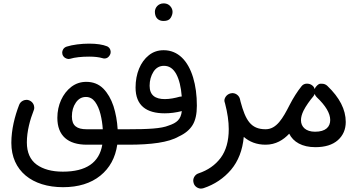

<svg xmlns="http://www.w3.org/2000/svg" viewBox="-20 -836 2143 1141"><path d="M351.1 -512.7C356.9 -493.7 375.5 -485.4 387.7 -485.4C391.1 -485.4 394 -485.8 397.5 -486.8C423.3 -495.1 465.3 -499.5 509.8 -499.5C541.5 -499.5 567.9 -496.6 589.4 -490.2C593.8 -488.8 597.7 -488.3 601.1 -488.3C613.3 -488.3 623.5 -494.1 631.3 -506.3C635.7 -512.7 637.7 -519 637.7 -526.4C637.7 -532.7 636.7 -550.3 617.2 -560.5C590.3 -571.3 554.7 -576.7 509.8 -576.7C462.9 -576.7 411.6 -570.3 376.5 -559.1C356.4 -552.7 349.6 -535.2 349.6 -523.4C349.6 -520 350.1 -516.1 351.1 -512.7ZM492.7 -349.6C459.5 -349.6 430.2 -339.8 404.3 -320.3C352.5 -280.8 320.8 -212.4 320.8 -135.7C320.8 -29.8 383.8 23.9 495.6 23.9H587.9C569.8 130.9 491.7 184.1 353.5 184.1C288.1 184.1 236.3 169.9 197.8 142.1C159.2 113.8 139.6 69.8 139.6 10.3C139.6 -55.7 158.7 -125.5 180.2 -179.7C182.6 -185.1 183.6 -190.4 183.6 -195.8C183.6 -209 177.2 -229.5 154.3 -239.3C148.9 -241.7 143.1 -242.7 137.7 -242.7C125.5 -242.7 103 -236.3 93.8 -212.9C67.9 -146 47.4 -66.4 47.4 13.2C47.4 179.2 171.4 276.4 354.5 276.4C445.8 276.4 520 253.4 576.2 208C632.3 162.6 665.5 101.1 676.8 23.9H742.7C768.1 23.9 788.6 3.4 788.6 -22C788.6 -47.4 768.1 -67.9 742.7 -67.9H679.2C676.3 -116.7 668 -162.6 654.3 -205.6C640.1 -248 620.1 -282.7 593.8 -309.6C566.9 -336.4 533.2 -349.6 492.7 -349.6ZM494.6 -67.9C437.5 -67.9 407.2 -88.4 407.2 -143.6C407.2 -176.3 415 -203.6 430.7 -226.1C445.8 -248.5 465.8 -259.8 490.7 -259.8C512.7 -259.8 530.8 -250 544.9 -231C559.1 -211.4 569.8 -187 577.1 -157.7C584.5 -127.9 588.9 -98.1 590.8 -67.9Z M696.8 -22C696.8 3.4 717.3 23.9 742.7 23.9C877.4 23.9 981.4 10.7 1042.5 -24.9C1080.1 -42 1107.4 -64.9 1124.5 -92.8C1141.6 -120.6 1149.9 -158.7 1149.9 -208C1149.9 -270 1142.6 -326.2 1127.4 -376C1097.2 -475.1 1038.1 -537.6 952.6 -537.6C918.9 -537.6 889.6 -527.8 864.7 -507.8C814.5 -468.3 785.6 -397.9 785.6 -315.9C785.6 -209 849.6 -162.6 959 -162.6C991.7 -162.6 1025.4 -167 1060.5 -175.8C1054.7 -126.5 1031.2 -106 981.9 -89.8C938.5 -71.8 860.4 -67.9 742.7 -67.9C717.3 -67.9 696.8 -47.4 696.8 -22ZM869.1 -326.2C869.1 -357.9 877 -385.7 892.1 -409.7C907.2 -433.1 927.7 -444.8 954.6 -444.8C985.4 -444.8 1009.3 -428.7 1027.3 -396C1044.9 -363.3 1055.7 -318.8 1060.1 -262.7C1055.7 -262.7 1051.8 -262.2 1047.4 -261.2C1020.5 -253.4 988.3 -247.1 959.5 -247.1C902.8 -247.1 869.1 -270 869.1 -326.2ZM900.4 -765.6C900.4 -756.8 901.9 -749 904.3 -742.2C910.2 -726.1 924.3 -711.4 952.1 -711.4C973.1 -711.4 987.3 -717.8 994.6 -730.5C1002 -742.7 1005.4 -754.4 1005.4 -765.1C1005.4 -775.4 1002.4 -784.2 997.1 -792.5C988.8 -806.2 973.6 -815.9 952.1 -815.9C921.4 -815.9 900.4 -791.5 900.4 -765.6Z M1315.9 -226.1C1316.4 -224.6 1316.9 -222.7 1317.4 -221.2C1332 -165.5 1339.4 -114.7 1339.4 -68.4C1339.4 2.4 1323.2 59.1 1291.5 102.1C1259.3 145 1215.3 175.8 1159.7 194.3C1139.6 200.7 1128.4 220.7 1128.4 236.8C1128.4 241.7 1129.4 247.1 1130.9 252.4C1137.2 274.4 1158.7 284.7 1173.8 284.7C1178.7 284.7 1184.1 283.7 1189.5 282.2C1255.4 260.3 1309.6 223.6 1353 172.9C1396 121.6 1421.4 56.6 1428.7 -22.5C1462.4 6.8 1504.9 23.9 1558.1 23.9H1558.6C1584 23.9 1604.5 3.4 1604.5 -22C1604.5 -47.4 1584 -67.9 1558.6 -67.9H1558.1C1469.7 -67.9 1439 -123 1409.7 -231.4L1405.8 -248C1401.4 -265.1 1386.2 -279.8 1366.7 -282.2C1365.2 -282.7 1363.3 -282.7 1361.3 -282.7C1357.9 -282.7 1354 -282.2 1350.6 -281.2C1325.7 -275.4 1313.5 -252.9 1313.5 -238.8C1313.5 -234.4 1314.5 -230.5 1315.9 -226.1Z M1512.7 -22C1512.7 3.4 1533.2 23.9 1558.6 23.9C1618.7 23.9 1664.1 -4.4 1698.7 -41.5C1722.7 7.8 1775.9 38.6 1854 38.6C1911.6 38.6 1956.1 24.9 1987.8 -2.9C2019 -30.8 2034.7 -66.9 2034.7 -111.3C2034.7 -185.1 1998 -256.3 1925.3 -325.7C1916.5 -334 1905.8 -338.4 1893.1 -338.4H1882.8C1876.5 -337.9 1868.7 -333 1860.4 -323.7C1855.5 -318.8 1852.1 -313 1850.1 -306.6C1847.7 -315.4 1842.8 -322.8 1835.9 -328.1C1828.6 -334 1820.3 -337.4 1811 -338.4C1808.6 -338.9 1806.6 -338.9 1804.2 -338.9C1791 -338.9 1780.3 -334 1772 -323.7L1771 -322.3C1747.6 -293.5 1722.2 -253.4 1701.2 -212.4C1661.1 -133.8 1624 -67.9 1558.6 -67.9C1533.2 -67.9 1512.7 -47.4 1512.7 -22ZM1768.6 -121.6C1768.6 -138.2 1773.4 -156.7 1783.2 -177.2C1797.4 -206.1 1822.3 -240.2 1841.8 -263.2C1845.2 -267.6 1848.1 -272.5 1850.1 -277.8C1852.5 -270.5 1856.4 -264.2 1861.8 -258.8C1915.5 -208 1942.4 -162.6 1942.4 -123C1942.4 -82.5 1916 -53.2 1852.1 -53.2C1797.9 -53.2 1768.6 -82 1768.6 -121.6Z"/></svg>

Font: Mikhak Medium
Style: Regular
Weight: 500
Designer: Amin Abedi
Version: Version 3.2